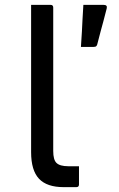

<svg xmlns="http://www.w3.org/2000/svg" viewBox="-20 -770 490 790"><path d="M305 -11Q305 0 294 0H242Q173 0 140.5 -34.5Q108 -69 108 -144V-750H188Q199 -750 199 -739V-149Q199 -113 212 -100Q226 -86 261 -86H305ZM365 -577H313Q316 -615 317 -640Q318 -665 319.5 -690Q321 -715 323 -750H406Q423 -750 419 -735Q411 -703 405.5 -683Q400 -663 394.5 -642.5Q389 -622 380 -587Q379 -583 376 -580Q373 -577 365 -577Z"/></svg>

Font: Recursive Sn Lnr St
Style: Regular
Weight: 400
Version: Version 1.079;hotconv 1.0.112;makeotfexe 2.5.65598; ttfautoh